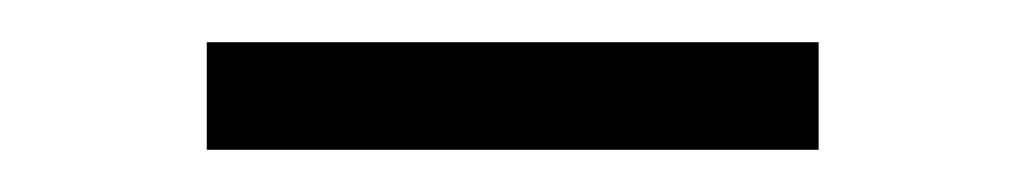

<svg xmlns="http://www.w3.org/2000/svg" viewBox="-20 -325 486 91"><path d="M78 -254V-305H368V-254Z"/></svg>

Font: Onest ExtraLight
Style: Regular
Weight: 250
Designer: Dmitri Voloshin, Andrey Kudryavtsev
Foundry: Dmitri Voloshin, Andrey Kudryavtsev
Version: Version 1.000;gftools[0.9.33]